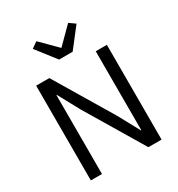

<svg xmlns="http://www.w3.org/2000/svg" viewBox="-216 -1084 1138 1225"><g transform="rotate(-30 353.5 -471.5)"><path d="M517 0 262 -426 178 -581H175V-426V0H93V-698H190L445 -272L529 -117H532V-272V-698H614V0ZM403 -769H303L192 -912L236 -943L353 -826L470 -943L514 -912Z"/></g></svg>

Font: IBM Plex Sans
Style: Regular
Weight: 400
Designer: Mike Abbink, Paul van der Laan, Pieter van Rosmalen
Foundry: Bold Monday
Version: Version 3.201